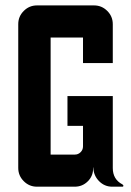

<svg xmlns="http://www.w3.org/2000/svg" viewBox="-20 -704 495 724"><path d="M48.8 -70.8V-612.8Q48.8 -642.1 69.6 -662.8Q90.3 -683.6 119.6 -683.6H334.5Q363.8 -683.6 384.5 -662.8Q405.3 -642.1 405.3 -612.8V-466.3H293V-562.5H170.9V-121.1H262.2Q274.9 -121.1 283.9 -130.1Q293 -139.2 293 -151.9V-229.5H234.4V-341.8H405.3V-70.3Q405.3 -27.8 441.4 -8.8Q445.3 -6.3 445.3 -3.9Q445.3 0 441.4 0H403.3Q374 0 353.3 -21.2Q332.5 -42.5 332 -72.3H331.1V-68.4Q331.1 -40 310.8 -20Q290.5 0 261.7 0H119.6Q90.3 0 69.6 -20.8Q48.8 -41.5 48.8 -70.8Z"/></svg>

Font: California Gothic
Style: Regular
Weight: 400
Version: Version 2.2;